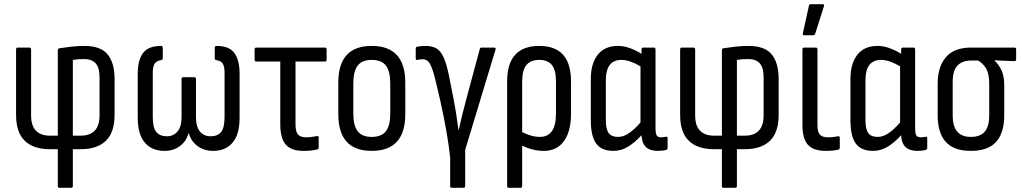

<svg xmlns="http://www.w3.org/2000/svg" viewBox="-20 -715 4899 920"><path d="M265 185Q257 185 257 176V0H220Q141 0 99 -40Q57 -80 57 -165V-478Q57 -487 65 -487H121Q129 -487 129 -478V-163Q129 -112 152.5 -88.5Q176 -65 218 -65H257V-474Q257 -483 266 -484Q291 -488 323 -491.5Q355 -495 384 -495Q463 -495 496 -454Q529 -413 529 -338V-165Q529 -80 487 -40Q445 0 366 0H329V176Q329 185 321 185ZM329 -65H368Q411 -65 434 -89Q457 -113 457 -163V-343Q457 -392 438 -412Q419 -432 384 -432Q368 -432 355 -431Q342 -430 329 -428Z M769 8Q708 8 674 -31.5Q640 -71 640 -150V-363Q640 -426 665 -460.5Q690 -495 752 -495Q760 -495 760 -486V-437Q760 -428 752 -427Q728 -423 720 -408.5Q712 -394 712 -367V-154Q712 -103 729 -82.5Q746 -62 780 -62Q811 -62 830.5 -85Q850 -108 850 -154V-336Q850 -345 858 -345H911Q919 -345 919 -336V-154Q919 -108 938 -85Q957 -62 989 -62Q1023 -62 1039.5 -82.5Q1056 -103 1056 -154V-367Q1056 -394 1048.5 -408.5Q1041 -423 1016 -427Q1009 -428 1009 -437V-486Q1009 -495 1017 -495Q1079 -495 1103.5 -460.5Q1128 -426 1128 -363V-150Q1128 -71 1094.5 -31.5Q1061 8 1001 8Q959 8 927.5 -14.5Q896 -37 885 -76H883Q873 -38 842 -15Q811 8 769 8Z M1435 8Q1375 8 1349 -22.5Q1323 -53 1323 -120V-420H1208Q1200 -420 1200 -430V-478Q1200 -487 1208 -487H1537Q1545 -487 1545 -478V-430Q1545 -420 1537 -420H1396V-118Q1396 -84 1408 -70.5Q1420 -57 1445 -57Q1460 -57 1474 -59Q1488 -61 1499 -63Q1507 -64 1507 -55V-8Q1507 -1 1501 1Q1489 4 1472.5 6Q1456 8 1435 8Z M1761 8Q1601 8 1601 -168V-319Q1601 -495 1761 -495Q1922 -495 1922 -319V-168Q1922 8 1761 8ZM1761 -59Q1808 -59 1829 -86Q1850 -113 1850 -171V-315Q1850 -374 1829 -401Q1808 -428 1761 -428Q1715 -428 1694 -401Q1673 -374 1673 -315V-171Q1673 -113 1694 -86Q1715 -59 1761 -59Z M2145 185Q2137 185 2137 176V39Q2131 -17 2119 -86Q2107 -155 2091 -226.5Q2075 -298 2059 -360Q2046 -404 2034.5 -417.5Q2023 -431 2006 -431Q1993 -431 1980 -428Q1972 -425 1972 -435V-481Q1972 -490 1979 -491Q1987 -493 1998 -494Q2009 -495 2020 -495Q2049 -495 2069.5 -484Q2090 -473 2104.5 -442.5Q2119 -412 2131 -354Q2137 -324 2142.5 -295.5Q2148 -267 2154 -237Q2161 -201 2166.5 -164.5Q2172 -128 2177 -92H2178Q2194 -164 2214 -239L2279 -480Q2280 -487 2287 -487H2347Q2358 -487 2354 -476L2209 3V176Q2209 185 2200 185Z M2418 185Q2410 185 2410 176V-325Q2410 -495 2564 -495Q2716 -495 2716 -326V-170Q2716 -85 2682 -38.5Q2648 8 2586 8Q2534 8 2482 -17V176Q2482 185 2474 185ZM2482 -323V-82Q2502 -72 2523.5 -65.5Q2545 -59 2567 -59Q2644 -59 2644 -171V-325Q2644 -379 2624.5 -403.5Q2605 -428 2564 -428Q2523 -428 2502.5 -403.5Q2482 -379 2482 -323Z M2919 8Q2862 8 2836.5 -27.5Q2811 -63 2811 -137V-337Q2811 -410 2844 -452.5Q2877 -495 2941 -495Q2971 -495 3002 -483Q3033 -471 3054 -457V-478Q3054 -487 3062 -487H3113Q3121 -487 3121 -478V-103Q3121 -76 3126.5 -66.5Q3132 -57 3148 -57Q3154 -57 3160 -58Q3166 -59 3172 -60Q3179 -61 3179 -52V-6Q3179 1 3171 4Q3151 8 3132 8Q3095 8 3075.5 -10Q3056 -28 3054 -67Q3021 -31 2988.5 -11.5Q2956 8 2919 8ZM2883 -138Q2883 -96 2896.5 -77.5Q2910 -59 2941 -59Q2967 -59 2992.5 -76Q3018 -93 3049 -128V-397Q3026 -411 3002.5 -419.5Q2979 -428 2958 -428Q2883 -428 2883 -331Z M3447 185Q3439 185 3439 176V0H3402Q3323 0 3281 -40Q3239 -80 3239 -165V-478Q3239 -487 3247 -487H3303Q3311 -487 3311 -478V-163Q3311 -112 3334.5 -88.5Q3358 -65 3400 -65H3439V-474Q3439 -483 3448 -484Q3473 -488 3505 -491.5Q3537 -495 3566 -495Q3645 -495 3678 -454Q3711 -413 3711 -338V-165Q3711 -80 3669 -40Q3627 0 3548 0H3511V176Q3511 185 3503 185ZM3511 -65H3550Q3593 -65 3616 -89Q3639 -113 3639 -163V-343Q3639 -392 3620 -412Q3601 -432 3566 -432Q3550 -432 3537 -431Q3524 -430 3511 -428Z M3938 8Q3877 8 3851 -21.5Q3825 -51 3825 -115V-478Q3825 -487 3833 -487H3889Q3897 -487 3897 -478V-114Q3897 -82 3909 -69.5Q3921 -57 3948 -57Q3961 -57 3973 -58.5Q3985 -60 3995 -62Q4004 -64 4004 -54V-7Q4004 0 3997 2Q3972 8 3938 8ZM3833 -546Q3825 -546 3827 -555L3856 -687Q3857 -695 3866 -695H3922Q3931 -695 3928 -685L3886 -553Q3883 -546 3876 -546Z M4163 8Q4106 8 4080.5 -27.5Q4055 -63 4055 -137V-337Q4055 -410 4088 -452.5Q4121 -495 4185 -495Q4215 -495 4246 -483Q4277 -471 4298 -457V-478Q4298 -487 4306 -487H4357Q4365 -487 4365 -478V-103Q4365 -76 4370.5 -66.5Q4376 -57 4392 -57Q4398 -57 4404 -58Q4410 -59 4416 -60Q4423 -61 4423 -52V-6Q4423 1 4415 4Q4395 8 4376 8Q4339 8 4319.5 -10Q4300 -28 4298 -67Q4265 -31 4232.5 -11.5Q4200 8 4163 8ZM4127 -138Q4127 -96 4140.5 -77.5Q4154 -59 4185 -59Q4211 -59 4236.5 -76Q4262 -93 4293 -128V-397Q4270 -411 4246.5 -419.5Q4223 -428 4202 -428Q4127 -428 4127 -331Z M4632 8Q4551 8 4512 -35Q4473 -78 4473 -163V-313Q4473 -394 4512 -440.5Q4551 -487 4633 -487H4841Q4849 -487 4849 -478V-431Q4849 -422 4841 -422L4745 -426V-425Q4765 -407 4778.5 -379Q4792 -351 4792 -306V-163Q4792 -78 4753 -35Q4714 8 4632 8ZM4632 -59Q4677 -59 4698.5 -84Q4720 -109 4720 -162V-314Q4720 -363 4704 -388.5Q4688 -414 4666 -425H4633Q4592 -425 4568.5 -401.5Q4545 -378 4545 -322V-162Q4545 -109 4567 -84Q4589 -59 4632 -59Z"/></svg>

Font: Sofia Sans Cond
Style: Regular
Weight: 400
Width: 3
Designer: Botio Nikoltchev, Ani Petrova
Foundry: lettersoup
Version: Version 4.100; ttfautohint (v1.8.3)